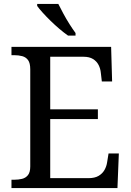

<svg xmlns="http://www.w3.org/2000/svg" viewBox="-20 -951 663 971"><path d="M38 0V-42H51Q73 -42 91.5 -46.5Q110 -51 121.5 -65.5Q133 -80 133 -109V-600Q133 -632 122 -647Q111 -662 92.5 -667Q74 -672 51 -672H38V-714H542L547 -539H495L490 -582Q488 -604 478.5 -622.5Q469 -641 450.5 -652.5Q432 -664 402 -664H234V-398H475V-349H234V-50H427Q459 -50 478.5 -61.5Q498 -73 508.5 -91.5Q519 -110 522 -132L529 -175H581L574 0ZM324 -771Q304 -785 281 -804.5Q258 -824 235.5 -846Q213 -868 195 -888Q177 -908 168 -921V-931H275Q286 -909 300.5 -882Q315 -855 331.5 -829Q348 -803 362 -784V-771Z"/></svg>

Font: Noto Serif Thai
Style: Regular
Weight: 400
Designer: Monotype Design Team
Foundry: Monotype Imaging Inc.
Version: Version 2.001